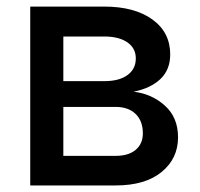

<svg xmlns="http://www.w3.org/2000/svg" viewBox="-20 -566 609 586"><path d="M72.3 0V-545.9H298.3Q390.6 -545.9 445.1 -506.6Q499.5 -467.3 499.5 -399.9Q499.5 -353 469.5 -324.7Q439.5 -296.4 387.7 -286.1Q442.9 -279.8 483.2 -243.7Q523.4 -207.5 523.4 -147Q523.4 -82 473.1 -41Q422.9 0 333 0ZM173.3 -90.3H333Q372.1 -90.3 394 -108.6Q416 -127 416 -159.2Q416 -196.8 393.8 -218.3Q371.6 -239.7 333 -239.7H173.3ZM173.3 -318.4H299.3Q343.8 -318.4 369.1 -336.9Q394.5 -355.5 394.5 -387.7Q394.5 -418.9 368.7 -436.8Q342.8 -454.6 298.3 -454.6H173.3Z"/></svg>

Font: Inter Medium
Style: Regular
Weight: 500
Designer: Rasmus Andersson
Foundry: rsms
Version: Version 4.001;git-9221beed3